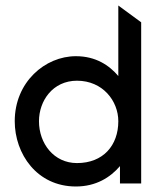

<svg xmlns="http://www.w3.org/2000/svg" viewBox="-20 -666 566 697"><path d="M415.5 -63V0H492.5V-585L409.5 -646V-390C376.5 -429 327.5 -462 255.5 -462C143.5 -462 33.5 -368 33.5 -226C33.5 -108 113.5 11 255.5 11C328.5 11 380.5 -22 415.5 -63ZM409.5 -226C409.5 -138 354.5 -74 259.5 -74C175.5 -74 121.5 -145 121.5 -226C121.5 -300 171.5 -373 259.5 -373C353.5 -373 409.5 -299 409.5 -226Z"/></svg>

Font: Charger
Style: Bd
Weight: 400
Designer: Jasper
Foundry: Cannot Into Space Fonts
Version: Version 0.98